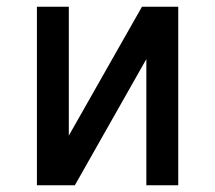

<svg xmlns="http://www.w3.org/2000/svg" viewBox="-20 -552 640 572"><path d="M90 0V-532H185V-148L403 -532H511V0H416V-376L203 0Z"/></svg>

Font: Geist Mono Medium
Style: Regular
Weight: 500
Monospace: yes
Designer: Basement.studio, Andrés Briganti, Mateo Zaragoza
Foundry: Basement.studio, Vercel, Andrés Briganti, Guido Ferreyra, Mateo Zaragoza
Version: Version 1.500; ttfautohint (v1.8.4.7-5d5b)